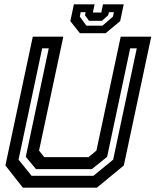

<svg xmlns="http://www.w3.org/2000/svg" viewBox="-20 -870 721 890"><path d="M86 0 5 -103 132 -700H273.5L161 -172L185 -141.5H390L427 -172L539.5 -700H681L554 -103L429 0ZM126.5 -55H413L504.5 -130L614 -646H583.5L476.5 -143L405.5 -86H147L99.5 -143L206 -646H175.5L66 -130ZM350.5 -716 306 -772 322.5 -850H418.5L410.5 -812H449.5L457.5 -850H553.5L537 -772L469.5 -716ZM380.5 -751H455L503.5 -793L508 -813.5H485L481.5 -799.5L452.5 -773.5H392.5L374 -799.5L377 -813.5H354L350 -793Z"/></svg>

Font: Tourney Thin SemiBold
Style: Italic
Weight: 600
Italic angle: -12°
Version: Version 1.015